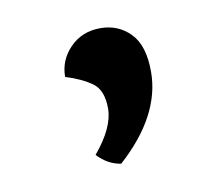

<svg xmlns="http://www.w3.org/2000/svg" viewBox="-42 -182 395 339"><g transform="rotate(-10 155.5 -13.0)"><path d="M109 85Q145 42 145 8Q145 -25 127 -38Q109 -51 80 -60Q80 -90 101.5 -112Q123 -134 156 -134Q188 -134 209.5 -112Q231 -90 231 -43Q231 36 151 108Q128 105 109 85Z"/></g></svg>

Font: Arima Madurai Black
Style: Regular
Weight: 900
Designer: Joana Correia and Natanael Gama
Foundry: NDISCOVER
Version: Version 1.019